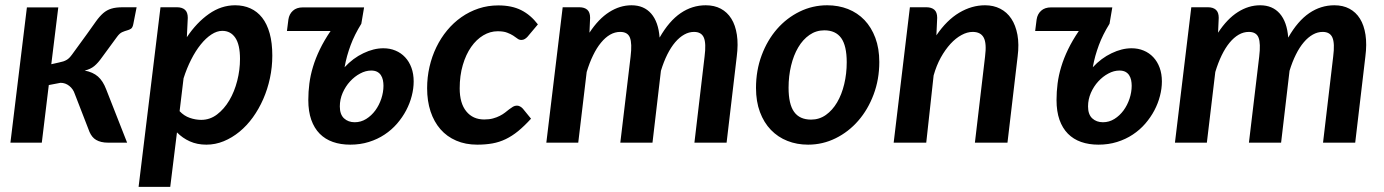

<svg xmlns="http://www.w3.org/2000/svg" viewBox="-20 -541 5248 728"><path d="M310.5 -413 253 -334C249.3 -329 245.9 -324.9 242.8 -321.8C239.6 -318.6 236.2 -315.9 232.5 -313.8C228.8 -311.6 224.7 -309.8 220 -308.2C215.3 -306.8 209.8 -305.3 203.5 -304L174.5 -297.5L201 -513H82L19.5 0H138.5L165 -218.5L209.5 -227C221.8 -227 232.9 -223.1 242.8 -215.2C252.6 -207.4 259.5 -197.3 263.5 -185L319.5 -40.5C322.5 -33.8 326 -28 330 -23C334 -18 338.8 -13.8 344.5 -10.5C350.2 -7.2 356.8 -4.6 364.2 -2.8C371.8 -0.9 380.8 0 391.5 0H462L382.5 -202.5C374.5 -223.5 364.2 -239.6 351.5 -250.8C338.8 -261.9 322 -269.5 301 -273.5C315.7 -276.8 327.8 -282.5 337.5 -290.5C347.2 -298.5 357 -309.7 367 -324L423.5 -401C430.2 -410.3 436.8 -416.4 443.5 -419.2C450.2 -422.1 456.3 -424.2 462 -425.8C467.7 -427.2 472.6 -429.4 476.8 -432.2C480.9 -435.1 483.8 -441 485.5 -450L498 -513.5H446.5C428.5 -513.5 413.8 -511.8 402.2 -508.2C390.8 -504.8 380.4 -499 371.2 -491C362.1 -483 352.9 -472.6 343.8 -459.8C334.6 -446.9 323.5 -431.3 310.5 -413Z M505.5 167.5H625.5L651 -39C665 -24.7 681.2 -13.3 699.8 -5C718.2 3.3 739.2 7.5 762.5 7.5C785.2 7.5 807.1 3.2 828.2 -5.5C849.4 -14.2 869.3 -26.2 888 -41.5C906.7 -56.8 923.6 -75 938.8 -96C953.9 -117 967 -140 978 -165C989 -190 997.5 -216.5 1003.5 -244.5C1009.5 -272.5 1012.5 -301 1012.5 -330C1012.5 -362.3 1009.2 -390.5 1002.5 -414.5C995.8 -438.5 986.3 -458.3 974 -474C961.7 -489.7 946.8 -501.4 929.5 -509.2C912.2 -517.1 892.8 -521 871.5 -521C836.5 -521 803.4 -510.1 772.2 -488.2C741.1 -466.4 713.2 -437 688.5 -400L692 -473.5C692 -487.5 688.4 -497.7 681.2 -504C674.1 -510.3 664 -513.5 651 -513.5H588.5ZM823 -424C844 -424 860.4 -415.2 872.2 -397.8C884.1 -380.2 890 -353.5 890 -317.5C890 -289.8 886.5 -262.2 879.5 -234.8C872.5 -207.2 862.5 -182.5 849.5 -160.5C836.5 -138.5 821 -120.7 803 -107C785 -93.3 765 -86.5 743 -86.5C728.7 -86.5 714.2 -89 699.8 -94C685.2 -99 672.3 -107.5 661 -119.5L676 -244C684 -269.3 693.6 -293 704.8 -315C715.9 -337 728 -356.1 741 -372.2C754 -388.4 767.5 -401.1 781.5 -410.2C795.5 -419.4 809.3 -424 823 -424Z M1073.5 -467 1068 -423.5H1233.5C1217.2 -399.5 1203.6 -376.2 1192.8 -353.8C1181.9 -331.2 1173.2 -309.2 1166.8 -287.8C1160.2 -266.2 1155.7 -245.1 1153 -224.2C1150.3 -203.4 1149 -182.5 1149 -161.5C1149 -132.8 1152.8 -107.9 1160.2 -86.8C1167.7 -65.6 1178.4 -48 1192.2 -34C1206.1 -20 1222.8 -9.6 1242.2 -2.8C1261.8 4.1 1283.7 7.5 1308 7.5C1333.3 7.5 1356.9 4.1 1378.8 -2.8C1400.6 -9.6 1420.4 -18.9 1438.2 -30.8C1456.1 -42.6 1471.8 -56.4 1485.5 -72.2C1499.2 -88.1 1510.7 -104.8 1520 -122.5C1529.3 -140.2 1536.4 -158.4 1541.2 -177.2C1546.1 -196.1 1548.5 -214.3 1548.5 -232C1548.5 -251.3 1545.7 -268.8 1540 -284.2C1534.3 -299.8 1526.3 -313 1516 -324C1505.7 -335 1493.5 -343.4 1479.5 -349.2C1465.5 -355.1 1450.2 -358 1433.5 -358C1409.2 -358 1383.9 -351.8 1357.8 -339.2C1331.6 -326.8 1307.8 -309 1286.5 -286C1289.2 -301 1292.4 -315.3 1296.2 -329C1300.1 -342.7 1304.5 -356.2 1309.5 -369.8C1314.5 -383.2 1320.3 -396.7 1327 -410C1333.7 -423.3 1341.3 -437 1350 -451L1360.5 -513H1128.5C1112.5 -513 1099.8 -508.8 1090.5 -500.2C1081.2 -491.8 1075.5 -480.7 1073.5 -467ZM1325 -77.5C1308.7 -77.5 1295.2 -82.4 1284.5 -92.2C1273.8 -102.1 1268.5 -117.2 1268.5 -137.5C1268.5 -155.2 1272.1 -172.2 1279.2 -188.8C1286.4 -205.2 1295.8 -219.8 1307.2 -232.2C1318.8 -244.8 1331.5 -254.8 1345.5 -262.2C1359.5 -269.8 1373.5 -273.5 1387.5 -273.5C1396.5 -273.5 1404 -271.9 1410 -268.8C1416 -265.6 1420.8 -261.3 1424.2 -256C1427.8 -250.7 1430.2 -244.5 1431.8 -237.5C1433.2 -230.5 1434 -223.3 1434 -216C1434 -199.7 1431.2 -183.2 1425.8 -166.8C1420.2 -150.2 1412.7 -135.4 1403 -122.2C1393.3 -109.1 1381.8 -98.3 1368.5 -90C1355.2 -81.7 1340.7 -77.5 1325 -77.5Z M1993.5 -91 1962.5 -129C1959.5 -132.3 1956.1 -135.1 1952.2 -137.2C1948.4 -139.4 1944.3 -140.5 1940 -140.5C1934.7 -140.5 1929.8 -139.2 1925.2 -136.5C1920.8 -133.8 1916 -130.6 1911 -126.8C1906 -122.9 1900.7 -118.8 1895 -114.2C1889.3 -109.8 1882.8 -105.6 1875.2 -101.8C1867.8 -97.9 1859.2 -94.7 1849.5 -92C1839.8 -89.3 1828.7 -88 1816 -88C1787.3 -88 1764.7 -98.2 1748 -118.8C1731.3 -139.2 1723 -168.3 1723 -206C1723 -238.3 1726.9 -267.8 1734.8 -294.5C1742.6 -321.2 1753.2 -344 1766.5 -363C1779.8 -382 1795.2 -396.7 1812.5 -407C1829.8 -417.3 1848 -422.5 1867 -422.5C1881.7 -422.5 1893.6 -420.8 1902.8 -417.2C1911.9 -413.8 1919.6 -410 1925.8 -406C1931.9 -402 1937.2 -398.2 1941.8 -394.8C1946.2 -391.2 1951.3 -389.5 1957 -389.5C1961.7 -389.5 1966 -390.8 1970 -393.2C1974 -395.8 1977.3 -398.5 1980 -401.5L2019.5 -448.5C2001.2 -472.5 1980.1 -490.5 1956.2 -502.5C1932.4 -514.5 1903.5 -520.5 1869.5 -520.5C1843.2 -520.5 1818.3 -516.6 1794.8 -508.8C1771.2 -500.9 1749.5 -490 1729.5 -476C1709.5 -462 1691.5 -445.3 1675.5 -426C1659.5 -406.7 1645.8 -385.3 1634.5 -362C1623.2 -338.7 1614.5 -313.8 1608.5 -287.5C1602.5 -261.2 1599.5 -234.2 1599.5 -206.5C1599.5 -174.2 1603.8 -144.8 1612.5 -118.5C1621.2 -92.2 1633.7 -69.7 1650 -51C1666.3 -32.3 1686.2 -17.9 1709.8 -7.8C1733.2 2.4 1759.8 7.5 1789.5 7.5C1810.5 7.5 1829.8 5.9 1847.2 2.8C1864.8 -0.4 1881.5 -5.8 1897.5 -13.5C1913.5 -21.2 1929.2 -31.3 1944.8 -44C1960.2 -56.7 1976.5 -72.3 1993.5 -91Z M2051.5 0H2172.5L2204.5 -268C2211.5 -291.3 2219.6 -312.4 2228.8 -331.2C2237.9 -350.1 2247.9 -366.1 2258.8 -379.2C2269.6 -392.4 2281.1 -402.5 2293.2 -409.5C2305.4 -416.5 2318.2 -420 2331.5 -420C2350.5 -420 2362.8 -412.8 2368.5 -398.2C2374.2 -383.8 2375 -359.8 2371 -326.5L2332 0H2454L2486 -272.5C2493 -295.5 2501.1 -316.2 2510.2 -334.5C2519.4 -352.8 2529.4 -368.3 2540.2 -381C2551.1 -393.7 2562.5 -403.3 2574.5 -410C2586.5 -416.7 2598.8 -420 2611.5 -420C2630.2 -420 2642.6 -412.8 2648.8 -398.2C2654.9 -383.8 2655.8 -359.8 2651.5 -326.5L2613 0H2735L2773.5 -326.5C2777.5 -357.5 2777.7 -385.1 2774 -409.2C2770.3 -433.4 2763.3 -453.8 2753 -470.2C2742.7 -486.8 2729.3 -499.3 2713 -508C2696.7 -516.7 2677.7 -521 2656 -521C2621.7 -521 2589.9 -511.1 2560.8 -491.2C2531.6 -471.4 2505 -440.5 2481 -398.5C2478 -438.2 2467.3 -468.5 2449 -489.5C2430.7 -510.5 2405.8 -521 2374.5 -521C2345.2 -521 2317 -512.4 2290 -495.2C2263 -478.1 2238 -452 2215 -417L2217.5 -473.5C2217.5 -487.5 2213.9 -497.7 2206.8 -504C2199.6 -510.3 2189.5 -513.5 2176.5 -513.5H2113.5Z M3055.5 -87.5C3026.5 -87.5 3005 -97.2 2991 -116.8C2977 -136.2 2970 -166.8 2970 -208.5C2970 -237.8 2973.2 -265.7 2979.5 -292C2985.8 -318.3 2994.8 -341.4 3006.5 -361.2C3018.2 -381.1 3032.4 -396.8 3049.2 -408.5C3066.1 -420.2 3084.8 -426 3105.5 -426C3134.2 -426 3155.5 -416.2 3169.5 -396.8C3183.5 -377.2 3190.5 -346.7 3190.5 -305C3190.5 -276 3187.3 -248.3 3181 -222C3174.7 -195.7 3165.7 -172.6 3154 -152.8C3142.3 -132.9 3128.2 -117.1 3111.5 -105.2C3094.8 -93.4 3076.2 -87.5 3055.5 -87.5ZM3044 7.5C3081 7.5 3115.8 -0.6 3148.5 -16.8C3181.2 -32.9 3209.8 -55.1 3234.2 -83.2C3258.8 -111.4 3278.2 -144.6 3292.5 -182.8C3306.8 -220.9 3314 -262 3314 -306C3314 -340.3 3309 -370.8 3299 -397.5C3289 -424.2 3275.2 -446.7 3257.8 -465C3240.2 -483.3 3219.4 -497.2 3195.2 -506.8C3171.1 -516.2 3144.8 -521 3116.5 -521C3079.5 -521 3044.7 -513 3012 -497C2979.3 -481 2950.7 -459 2926.2 -431C2901.8 -403 2882.3 -369.8 2868 -331.5C2853.7 -293.2 2846.5 -251.8 2846.5 -207.5C2846.5 -173.2 2851.5 -142.7 2861.5 -116C2871.5 -89.3 2885.3 -66.8 2903 -48.5C2920.7 -30.2 2941.5 -16.2 2965.5 -6.8C2989.5 2.8 3015.7 7.5 3044 7.5Z M3368.5 0H3492L3520 -255C3527 -280 3536.1 -302.6 3547.2 -322.8C3558.4 -342.9 3570.7 -360.2 3584 -374.8C3597.3 -389.2 3611.2 -400.4 3625.8 -408.2C3640.2 -416.1 3654.3 -420 3668 -420C3688.3 -420 3702.3 -412.8 3710 -398.2C3717.7 -383.8 3719.3 -359.8 3715 -326.5L3676.5 0H3800L3838.5 -326.5C3842.5 -357.5 3842.2 -385.1 3837.8 -409.2C3833.2 -433.4 3825.5 -453.8 3814.5 -470.2C3803.5 -486.8 3789.5 -499.3 3772.5 -508C3755.5 -516.7 3736.3 -521 3715 -521C3681.3 -521 3648.7 -511.6 3617 -492.8C3585.3 -473.9 3556.5 -445.3 3530.5 -407L3533.5 -473.5C3533.5 -487.5 3529.9 -497.7 3522.8 -504C3515.6 -510.3 3505.5 -513.5 3492.5 -513.5H3430Z M3910.5 -467 3905 -423.5H4070.5C4054.2 -399.5 4040.6 -376.2 4029.8 -353.8C4018.9 -331.2 4010.2 -309.2 4003.8 -287.8C3997.2 -266.2 3992.7 -245.1 3990 -224.2C3987.3 -203.4 3986 -182.5 3986 -161.5C3986 -132.8 3989.8 -107.9 3997.2 -86.8C4004.7 -65.6 4015.4 -48 4029.2 -34C4043.1 -20 4059.8 -9.6 4079.2 -2.8C4098.8 4.1 4120.7 7.5 4145 7.5C4170.3 7.5 4193.9 4.1 4215.8 -2.8C4237.6 -9.6 4257.4 -18.9 4275.2 -30.8C4293.1 -42.6 4308.8 -56.4 4322.5 -72.2C4336.2 -88.1 4347.7 -104.8 4357 -122.5C4366.3 -140.2 4373.4 -158.4 4378.2 -177.2C4383.1 -196.1 4385.5 -214.3 4385.5 -232C4385.5 -251.3 4382.7 -268.8 4377 -284.2C4371.3 -299.8 4363.3 -313 4353 -324C4342.7 -335 4330.5 -343.4 4316.5 -349.2C4302.5 -355.1 4287.2 -358 4270.5 -358C4246.2 -358 4220.9 -351.8 4194.8 -339.2C4168.6 -326.8 4144.8 -309 4123.5 -286C4126.2 -301 4129.4 -315.3 4133.2 -329C4137.1 -342.7 4141.5 -356.2 4146.5 -369.8C4151.5 -383.2 4157.3 -396.7 4164 -410C4170.7 -423.3 4178.3 -437 4187 -451L4197.5 -513H3965.5C3949.5 -513 3936.8 -508.8 3927.5 -500.2C3918.2 -491.8 3912.5 -480.7 3910.5 -467ZM4162 -77.5C4145.7 -77.5 4132.2 -82.4 4121.5 -92.2C4110.8 -102.1 4105.5 -117.2 4105.5 -137.5C4105.5 -155.2 4109.1 -172.2 4116.2 -188.8C4123.4 -205.2 4132.8 -219.8 4144.2 -232.2C4155.8 -244.8 4168.5 -254.8 4182.5 -262.2C4196.5 -269.8 4210.5 -273.5 4224.5 -273.5C4233.5 -273.5 4241 -271.9 4247 -268.8C4253 -265.6 4257.8 -261.3 4261.2 -256C4264.8 -250.7 4267.2 -244.5 4268.8 -237.5C4270.2 -230.5 4271 -223.3 4271 -216C4271 -199.7 4268.2 -183.2 4262.8 -166.8C4257.2 -150.2 4249.7 -135.4 4240 -122.2C4230.3 -109.1 4218.8 -98.3 4205.5 -90C4192.2 -81.7 4177.7 -77.5 4162 -77.5Z M4435 0H4556L4588 -268C4595 -291.3 4603.1 -312.4 4612.2 -331.2C4621.4 -350.1 4631.4 -366.1 4642.2 -379.2C4653.1 -392.4 4664.6 -402.5 4676.8 -409.5C4688.9 -416.5 4701.7 -420 4715 -420C4734 -420 4746.3 -412.8 4752 -398.2C4757.7 -383.8 4758.5 -359.8 4754.5 -326.5L4715.5 0H4837.5L4869.5 -272.5C4876.5 -295.5 4884.6 -316.2 4893.8 -334.5C4902.9 -352.8 4912.9 -368.3 4923.8 -381C4934.6 -393.7 4946 -403.3 4958 -410C4970 -416.7 4982.3 -420 4995 -420C5013.7 -420 5026.1 -412.8 5032.2 -398.2C5038.4 -383.8 5039.3 -359.8 5035 -326.5L4996.5 0H5118.5L5157 -326.5C5161 -357.5 5161.2 -385.1 5157.5 -409.2C5153.8 -433.4 5146.8 -453.8 5136.5 -470.2C5126.2 -486.8 5112.8 -499.3 5096.5 -508C5080.2 -516.7 5061.2 -521 5039.5 -521C5005.2 -521 4973.4 -511.1 4944.2 -491.2C4915.1 -471.4 4888.5 -440.5 4864.5 -398.5C4861.5 -438.2 4850.8 -468.5 4832.5 -489.5C4814.2 -510.5 4789.3 -521 4758 -521C4728.7 -521 4700.5 -512.4 4673.5 -495.2C4646.5 -478.1 4621.5 -452 4598.5 -417L4601 -473.5C4601 -487.5 4597.4 -497.7 4590.2 -504C4583.1 -510.3 4573 -513.5 4560 -513.5H4497Z"/></svg>

Font: Lato
Style: Bold Italic
Weight: 700
Italic angle: -7°
Designer: Lukasz Dziedzic
Foundry: tyPoland Lukasz Dziedzic
Version: Version 2.007; 2014-02-27